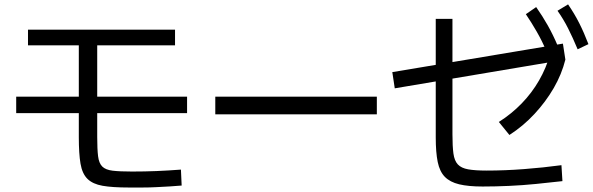

<svg xmlns="http://www.w3.org/2000/svg" viewBox="-20 -862 2683 869"><path d="M336.7 -241.1V-656.7H106.7V-727.8H772.2V-656.7H420V-242.2Q420 -186.7 423.9 -155Q427.8 -123.3 442.8 -108.3Q457.8 -93.3 490 -89.4Q522.2 -85.6 577.8 -85.6Q635.6 -85.6 688.3 -87.8Q741.1 -90 798.9 -94.4L802.2 -22.2Q778.9 -20 749.4 -18.3Q720 -16.7 688.3 -15Q656.7 -13.3 624.4 -13.3Q592.2 -13.3 563.3 -13.3Q488.9 -13.3 444.4 -21.1Q400 -28.9 376.1 -52.2Q352.2 -75.6 344.4 -121.1Q336.7 -166.7 336.7 -241.1ZM53.3 -350V-424.4H826.7V-350Z M954.4 -344.4V-424.4H1685.6V-344.4Z M1952.2 -240V-776.7H2027.8V-254.4Q2027.8 -200 2032.2 -167.2Q2036.7 -134.4 2052.2 -117.8Q2067.8 -101.1 2098.9 -95.6Q2130 -90 2182.2 -90Q2265.6 -90 2352.2 -96.7Q2438.9 -103.3 2521.1 -114.4L2525.6 -42.2Q2466.7 -35.6 2405.6 -29.4Q2344.4 -23.3 2283.9 -20.6Q2223.3 -17.8 2164.4 -17.8Q2100 -17.8 2058.3 -27.8Q2016.7 -37.8 1993.3 -61.7Q1970 -85.6 1961.1 -128.9Q1952.2 -172.2 1952.2 -240ZM1766.7 -462.2 1755.6 -535.6 2526.7 -664.4H2527.8L2538.9 -592.2ZM2237.8 -310Q2295.6 -346.7 2341.7 -394.4Q2387.8 -442.2 2420 -498.3Q2452.2 -554.4 2468.9 -614.4L2538.9 -592.2Q2522.2 -525.6 2486.1 -463.3Q2450 -401.1 2398.9 -346.1Q2347.8 -291.1 2285.6 -251.1ZM2455.6 -626.7Q2432.2 -678.9 2408.9 -719.4Q2385.6 -760 2360 -797.8L2406.7 -830Q2435.6 -788.9 2459.4 -746.7Q2483.3 -704.4 2504.4 -654.4ZM2594.4 -638.9Q2572.2 -692.2 2551.1 -733.9Q2530 -775.6 2503.3 -813.3L2551.1 -842.2Q2580 -800 2601.7 -757.2Q2623.3 -714.4 2643.3 -662.2Z"/></svg>

Font: Paperlogy 4 Regular
Style: Regular
Weight: 400
Designer: redesigned by Lee Juim, glyphs from Gmarket Sans & Montserrat
Foundry: PT&
Version: Version 1.001